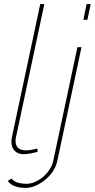

<svg xmlns="http://www.w3.org/2000/svg" viewBox="-20 -750 464 940"><path d="M96 5Q68 5 52 -11.5Q36 -28 36 -56Q36 -61 36.5 -66Q37 -71 38 -77L177 -730H197L58 -77Q57 -73 56.5 -69Q56 -65 56 -61Q56 -14 108 -14Q119 -14 134 -16.5Q149 -19 162 -23L165 -7Q152 -3 131 1Q110 5 96 5ZM106 170Q78 170 55 162.5Q32 155 18 136L36 124Q50 140 70 145Q90 150 109 150Q135 150 163 135Q191 120 212.5 94Q234 68 241 36L359 -519H379L261 36Q253 75 227 105Q201 135 168.5 152.5Q136 170 106 170ZM404 -730H424L408 -653H388Z"/></svg>

Font: Raleway Thin Thin
Style: Italic
Weight: 250
Italic angle: -12°
Version: Version 4.026